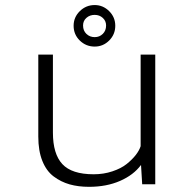

<svg xmlns="http://www.w3.org/2000/svg" viewBox="-20 -712 750 742"><path d="M346 -532Q312.5 -532 288.5 -555.2Q264.5 -578.5 264.5 -612.5Q264.5 -645.5 288.5 -669Q312.5 -692.5 346 -692.5Q378 -692.5 401.8 -669Q425.5 -645.5 425.5 -612.5Q425.5 -579 402 -555.5Q378.5 -532 346 -532ZM346 -568.5Q364.5 -568.5 377.2 -581Q390 -593.5 390 -613.5Q390 -631 377.2 -642.8Q364.5 -654.5 346 -654.5Q327 -654.5 314 -643Q301 -631.5 301 -613.5Q301 -593.5 314 -581Q327 -568.5 346 -568.5ZM324 10Q282.5 10 249 0.5Q215.5 -9 187.2 -30.2Q159 -51.5 143.5 -90.5Q128 -129.5 128 -184V-501H184.5V-199.5Q184.5 -117 221 -77.8Q257.5 -38.5 342 -38.5Q380.5 -38.5 414.2 -49.8Q448 -61 469.5 -78.2Q491 -95.5 504.8 -113.2Q518.5 -131 523.5 -147V-501H580V0H529.5L525 -74.5Q496 -35.5 443.8 -12.8Q391.5 10 324 10Z"/></svg>

Font: League Mono UltraLight
Style: Regular
Weight: 200
Width: 6
Designer: Tyler Finck
Foundry: The League of Moveable Type / Tyler Finck
Version: Version 2.210